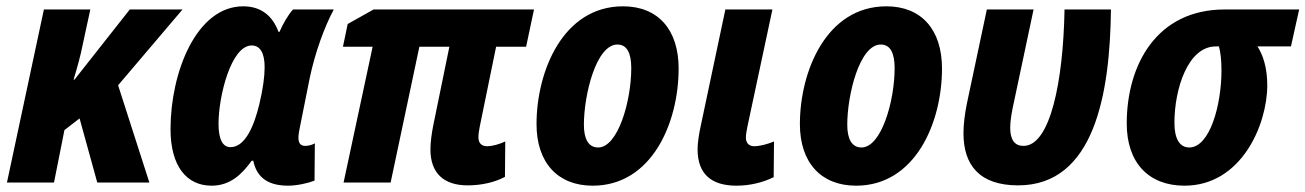

<svg xmlns="http://www.w3.org/2000/svg" viewBox="-20 -578 4134 608"><path d="M2 0H151L184 -166L232 -203L288 0H453L354 -308L558 -548H391L216 -326H213C224 -362 235 -401 242 -437L266 -548H119Z M650 10C709 10 746 -26 777 -69H782C791 -26 818 10 892 10C920 10 956 2 976 -6L977 -124C968 -119 956 -116 947 -116C933 -116 925 -123 925 -142C925 -152 928 -168 931 -182L961 -332C978 -412 1007 -492 1037 -548H908C892 -531 876 -502 865 -477H862C843 -528 807 -558 750 -558C602 -558 520 -349 520 -169C520 -53 570 10 650 10ZM710 -112C685 -112 672 -137 672 -186C672 -274 712 -434 777 -434C804 -434 818 -410 818 -365C818 -336 813 -297 801 -247C785 -181 757 -112 710 -112Z M1461 9C1505 9 1548 -1 1579 -18L1580 -130C1560 -121 1540 -115 1522 -115C1506 -115 1495 -124 1495 -143C1495 -154 1497 -165 1499 -176L1551 -430H1646L1671 -548H1163L1081 -502L1066 -430H1160L1068 0H1217L1308 -430H1403L1352 -181C1347 -156 1343 -127 1343 -105C1343 -29 1386 9 1461 9Z M1857 10C2044 10 2129 -189 2129 -361C2129 -484 2064 -558 1953 -558C1762 -558 1679 -351 1679 -185C1679 -63 1746 10 1857 10ZM1874 -111C1844 -111 1829 -137 1829 -183C1829 -278 1868 -437 1935 -437C1966 -437 1979 -409 1979 -362C1979 -258 1937 -111 1874 -111Z M2312 10C2354 10 2396 0 2430 -17L2431 -130C2409 -121 2386 -115 2368 -115C2352 -115 2342 -125 2342 -142C2342 -152 2344 -163 2347 -178L2426 -548H2277L2200 -184C2193 -153 2189 -125 2189 -105C2189 -25 2235 10 2312 10Z M2691 10C2878 10 2963 -189 2963 -361C2963 -484 2898 -558 2787 -558C2596 -558 2513 -351 2513 -185C2513 -63 2580 10 2691 10ZM2708 -111C2678 -111 2663 -137 2663 -183C2663 -278 2702 -437 2769 -437C2800 -437 2813 -409 2813 -362C2813 -258 2771 -111 2708 -111Z M3204 9C3446 9 3495 -282 3498 -548H3351C3347 -321 3306 -116 3221 -116C3194 -116 3179 -134 3179 -173C3179 -190 3182 -213 3187 -237L3253 -548H3105L3042 -251C3035 -217 3031 -184 3031 -156C3031 -55 3082 9 3204 9Z M3731 10C3911 10 3993 -183 3993 -308C3993 -363 3980 -403 3962 -431H4068L4094 -548H3858C3643 -548 3548 -373 3548 -187C3548 -62 3618 10 3731 10ZM3746 -111C3716 -111 3699 -138 3699 -189C3699 -297 3742 -431 3830 -431H3840C3845 -412 3848 -388 3848 -355C3848 -245 3811 -111 3746 -111Z"/></svg>

Font: Noto Sans Display SemiCondensed Extra
Style: Italic
Weight: 800
Width: 4
Italic angle: -12°
Designer: Monotype Design Team
Foundry: Monotype Imaging Inc.
Version: Version 1.900